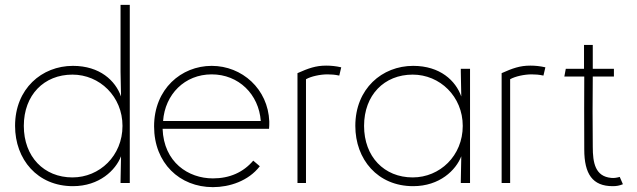

<svg xmlns="http://www.w3.org/2000/svg" viewBox="-20 -753 2620 790"><path d="M278 -446C390 -446 484 -356 484 -235C484 -112 390 -23 278 -23C161 -23 78 -108 78 -235C78 -362 161 -446 278 -446ZM42 -235C42 -97 134 13 280 13C389 13 456 -53 478 -110L476 -8V0H514V-733H476V-458L478 -356C455 -421 391 -482 280 -482C152 -482 42 -388 42 -235Z M1049 -69 1022 -92C981 -44 925 -19 856 -19C755 -19 654 -85 649 -223H1087C1088 -231 1088 -244 1088 -253C1083 -387 976 -482 851 -482C726 -482 614 -387 614 -233C614 -82 719 17 856 17C924 17 1002 -8 1049 -69ZM651 -255C659 -365 740 -447 851 -447C962 -447 1045 -365 1053 -255Z M1376 -442 1384 -476C1362 -481 1342 -483 1322 -483C1279 -483 1249 -472 1204 -452V0H1239V-427C1260 -439 1298 -447 1327 -447C1342 -447 1358 -446 1376 -442Z M1678 -23C1561 -23 1478 -108 1478 -235C1478 -362 1561 -446 1678 -446C1790 -446 1884 -356 1884 -235C1884 -112 1790 -23 1678 -23ZM1442 -235C1442 -97 1534 13 1680 13C1789 13 1856 -53 1878 -110L1876 -8V0H1914V-470H1876V-458L1878 -356C1855 -421 1791 -482 1680 -482C1552 -482 1442 -388 1442 -235Z M2216 -442 2224 -476C2202 -481 2182 -483 2162 -483C2119 -483 2089 -472 2044 -452V0H2079V-427C2100 -439 2138 -447 2167 -447C2182 -447 2198 -446 2216 -442Z M2501 13C2517 13 2528 11 2543 5L2530 -25C2515 -21 2506 -20 2495 -21C2429 -27 2419 -83 2419 -149C2418 -229 2418 -358 2419 -438H2506V-470H2419V-568H2383V-470H2308L2302 -438H2384C2383 -345 2384 -271 2384 -138C2384 -37 2418 13 2501 13Z"/></svg>

Font: Kreadon Extra Light
Style: Regular
Weight: 200
Designer: kohakuno
Foundry: StudioGnu
Version: Version 1.000;Glyphs 3.1.2 (3151)